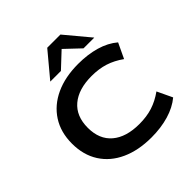

<svg xmlns="http://www.w3.org/2000/svg" viewBox="-241 -1138 1339 1339"><g transform="rotate(-45 428.5 -468.5)"><path d="M498 10Q370 10 274.5 -33.5Q179 -77 127 -158.5Q75 -240 75 -352Q75 -464 127.5 -545.5Q180 -627 275 -671Q370 -715 499 -715Q593 -715 670.5 -692.5Q748 -670 802 -624L749 -512Q693 -552 635 -570.5Q577 -589 505 -589Q376 -589 303.5 -528Q231 -467 231 -352Q231 -238 303 -177Q375 -116 505 -116Q577 -116 635 -134.5Q693 -153 749 -193L802 -81Q748 -36 670 -13Q592 10 498 10ZM274 -765 426 -947H556L708 -765H602L491 -870L379 -765Z"/></g></svg>

Font: Nunito Sans 10pt Expanded
Style: Bold
Weight: 700
Width: 7
Designer: Vernon Adams
Foundry: Vernon Adams
Version: Version 3.101;gftools[0.9.27]